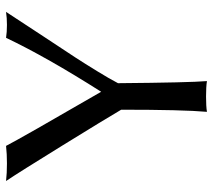

<svg xmlns="http://www.w3.org/2000/svg" viewBox="-54 -634 691 622"><g transform="rotate(-90 291.0 -322.5)"><path d="M333 -285.2Q335 -53.2 339.8 2.9Q321.8 0 289.8 0Q257.8 0 240.2 2.9Q247.1 -74.2 247.1 -274.9Q217.3 -325.7 131.1 -465.3Q44.9 -605 16.1 -647.9Q41 -645 73.2 -645Q104 -645 129.9 -647.9Q153.8 -601.1 305.2 -339.8Q417 -515.6 480 -647.9Q498 -645 522 -645Q543.9 -645 564 -647.9Q533.2 -600.1 485.1 -527.6Q437 -455.1 416.5 -423.6Q396 -392.1 372.1 -353Q348.1 -314 333 -285.2Z"/></g></svg>

Font: Biolilbert
Style: Regular
Weight: 400
Designer: Philipp H. Poll
Foundry: Philipp H. Poll
Version: Version 1.1.0